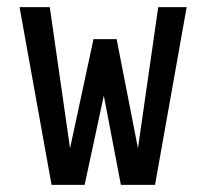

<svg xmlns="http://www.w3.org/2000/svg" viewBox="-20 -520 580 540"><path d="M272 -251 218 0H125L35 -500H120L177 -103L243 -410H308L368 -103L425 -500H505L416 0H320Z"/></svg>

Font: Share Tech Mono
Style: Regular
Weight: 400
Designer: Ralph Oliver du Carrois
Foundry: Ralph Oliver du Carrois
Version: Version 1.003